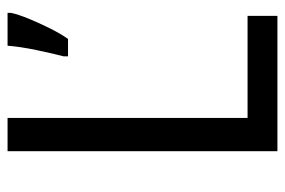

<svg xmlns="http://www.w3.org/2000/svg" viewBox="-143 -611 754 508"><g transform="rotate(-90 234.0 -357.0)"><path d="M88 0V-714H176V-79H446V0ZM454 -705Q450 -686 438.5 -658Q427 -630 413 -602Q399 -574 385 -554H339V-566Q342 -577 346.5 -596.5Q351 -616 355.5 -637.5Q360 -659 363 -679Q366 -699 367 -714H454Z"/></g></svg>

Font: Noto Sans Devanagari SemiCondensed
Style: Regular
Weight: 400
Width: 4
Designer: Jelle Bosma - Monotype Design Team
Foundry: Monotype Imaging Inc.
Version: Version 2.006